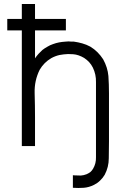

<svg xmlns="http://www.w3.org/2000/svg" viewBox="-20 -727 633 966"><path d="M326.2 -518.6Q333 -518.6 338.9 -517.6Q344.7 -517.6 351.6 -517.6Q373 -514.6 393.6 -508.8Q415 -502.9 434.6 -492.2Q454.1 -480.5 470.7 -463.9Q486.3 -448.2 499 -428.7Q521.5 -387.7 525.4 -344.7Q528.3 -302.7 528.3 -256.8Q528.3 -225.6 528.3 -195.3Q528.3 -164.1 528.3 -132.8Q528.3 -104.5 528.3 -75.2Q528.3 -45.9 528.3 -16.6Q528.3 26.4 527.3 69.3Q527.3 113.3 506.8 152.3Q497.1 168.9 483.4 181.6Q470.7 194.3 453.1 203.1Q427.7 215.8 401.4 217.8Q387.7 218.8 374 218.8Q360.4 218.8 346.7 217.8Q346.7 215.8 346.7 214.8Q346.7 212.9 346.7 210.9Q346.7 205.1 346.7 199.2Q346.7 193.4 346.7 187.5Q346.7 183.6 346.7 180.7Q346.7 176.8 346.7 172.9Q346.7 168 346.7 164.1Q346.7 159.2 346.7 154.3Q348.6 155.3 351.6 155.3Q353.5 155.3 355.5 155.3Q371.1 156.2 386.7 156.2Q401.4 155.3 416 149.4Q426.8 144.5 434.6 138.7Q442.4 131.8 448.2 122.1Q463.9 95.7 462.9 63.5Q462.9 31.2 462.9 2.9Q462.9 -28.3 462.9 -58.6Q462.9 -89.8 462.9 -121.1Q462.9 -150.4 462.9 -179.7Q462.9 -208 462.9 -237.3Q462.9 -275.4 462.9 -313.5Q463.9 -352.5 447.3 -386.7Q439.5 -402.3 428.7 -414.1Q418 -425.8 403.3 -435.5Q375 -452.1 348.6 -454.1Q322.3 -455.1 322.3 -455.1Q299.8 -454.1 279.3 -450.2Q257.8 -445.3 238.3 -434.6Q219.7 -423.8 205.1 -409.2Q190.4 -394.5 179.7 -376Q152.3 -321.3 154.3 -257.8Q156.2 -194.3 156.2 -136.7Q156.2 -115.2 156.2 -94.7Q156.2 -73.2 156.2 -52.7Q156.2 -37.1 156.2 -22.5Q156.2 -7.8 156.2 7.8Q154.3 7.8 152.3 7.8Q150.4 7.8 148.4 7.8Q142.6 7.8 136.7 7.8Q130.9 7.8 125 7.8Q121.1 7.8 117.2 7.8Q113.3 7.8 109.4 7.8Q104.5 7.8 99.6 7.8Q94.7 7.8 89.8 7.8Q89.8 5.9 89.8 3.9Q89.8 2 89.8 0Q89.8 -66.4 89.8 -132.8Q89.8 -198.2 89.8 -264.6Q89.8 -309.6 89.8 -355.5Q89.8 -400.4 89.8 -446.3Q89.8 -478.5 89.8 -510.7Q89.8 -542 89.8 -574.2Q84 -574.2 77.1 -574.2Q70.3 -574.2 64.5 -574.2Q58.6 -574.2 52.7 -574.2Q46.9 -574.2 42 -574.2Q35.2 -574.2 29.3 -574.2Q23.4 -574.2 16.6 -574.2Q16.6 -576.2 16.6 -578.1Q16.6 -580.1 16.6 -582Q16.6 -586.9 16.6 -591.8Q16.6 -596.7 16.6 -601.6Q16.6 -604.5 16.6 -607.4Q16.6 -611.3 16.6 -614.3Q16.6 -618.2 16.6 -623Q16.6 -627 16.6 -631.8Q18.6 -631.8 20.5 -631.8Q22.5 -631.8 24.4 -631.8Q33.2 -631.8 41 -631.8Q49.8 -631.8 57.6 -631.8Q63.5 -631.8 69.3 -631.8Q75.2 -631.8 80.1 -631.8Q83 -631.8 85 -631.8Q87.9 -631.8 89.8 -631.8Q89.8 -638.7 89.8 -645.5Q89.8 -651.4 89.8 -658.2Q89.8 -664.1 89.8 -670.9Q89.8 -676.8 89.8 -682.6Q89.8 -688.5 89.8 -695.3Q89.8 -701.2 89.8 -707Q91.8 -707 93.8 -707Q95.7 -707 97.7 -707Q103.5 -707 109.4 -707Q115.2 -707 121.1 -707Q125 -707 128.9 -707Q132.8 -707 136.7 -707Q141.6 -707 146.5 -707Q151.4 -707 156.2 -707Q156.2 -706.1 156.2 -704.1Q156.2 -702.1 156.2 -700.2Q156.2 -691.4 156.2 -682.6Q156.2 -673.8 156.2 -665Q156.2 -659.2 156.2 -653.3Q156.2 -647.5 156.2 -641.6Q156.2 -639.6 156.2 -636.7Q156.2 -633.8 156.2 -631.8Q171.9 -631.8 187.5 -631.8Q203.1 -631.8 219.7 -631.8Q231.4 -631.8 244.1 -631.8Q255.9 -631.8 268.6 -631.8Q279.3 -631.8 290 -631.8Q300.8 -631.8 311.5 -631.8Q311.5 -629.9 311.5 -627.9Q311.5 -626 311.5 -624Q311.5 -619.1 311.5 -614.3Q311.5 -609.4 311.5 -604.5Q311.5 -601.6 311.5 -598.6Q311.5 -594.7 311.5 -591.8Q311.5 -587.9 311.5 -583Q311.5 -579.1 311.5 -574.2Q310.5 -574.2 308.6 -574.2Q306.6 -574.2 304.7 -574.2Q287.1 -574.2 268.6 -574.2Q251 -574.2 233.4 -574.2Q221.7 -574.2 209 -574.2Q197.3 -574.2 184.6 -574.2Q177.7 -574.2 170.9 -574.2Q163.1 -574.2 156.2 -574.2Q156.2 -556.6 156.2 -538.1Q156.2 -520.5 156.2 -502Q156.2 -489.3 156.2 -475.6Q156.2 -461.9 156.2 -448.2Q156.2 -444.3 156.2 -440.4Q156.2 -437.5 156.2 -433.6Q164.1 -445.3 173.8 -456.1Q182.6 -465.8 193.4 -475.6Q206.1 -485.4 218.8 -492.2Q231.4 -500 246.1 -504.9Q261.7 -510.7 277.3 -513.7Q293 -516.6 309.6 -517.6Q321.3 -518.6 324.2 -518.6Q326.2 -518.6 326.2 -518.6Z"/></svg>

Font: LeFont
Style: Light
Weight: 300
Designer: Leryon MEDIA
Version: Version 1.0